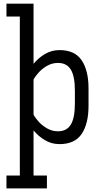

<svg xmlns="http://www.w3.org/2000/svg" viewBox="-20 -789 560 1059"><path d="M15.6 250V179.2H89.4V-697.8H15.6V-768.6H165V-437Q191.4 -469.2 227.8 -491Q264.2 -512.7 308.1 -512.7Q392.6 -512.7 430.4 -456.5Q468.3 -400.4 468.3 -301.3V-205.6Q468.3 -106.4 430.4 -50.3Q392.6 5.9 308.1 5.9Q264.2 5.9 227.8 -15.9Q191.4 -37.6 165 -69.8V179.2H238.8V250ZM299.8 -441.9Q267.6 -441.9 240.2 -426.3Q212.9 -410.6 193.6 -389.4Q174.3 -368.2 165 -350.1V-156.7Q174.3 -138.7 193.6 -117.4Q212.9 -96.2 240.2 -80.6Q267.6 -64.9 299.8 -64.9Q348.1 -64.9 370.6 -101.8Q393.1 -138.7 393.1 -219.2V-287.6Q393.1 -368.2 370.6 -405Q348.1 -441.9 299.8 -441.9Z"/></svg>

Font: Kay Pho Du Medium
Style: Regular
Weight: 500
Designer: Victor Gaultney, Khu Oo Reh
Foundry: SIL International
Version: Version 3.000